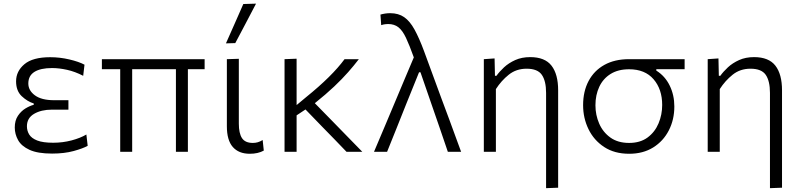

<svg xmlns="http://www.w3.org/2000/svg" viewBox="-20 -812 4282 1027"><path d="M258.5 9.5Q181.5 9.5 138 -10.5Q94.5 -30.5 76.8 -62.5Q59 -94.5 59 -130Q59 -167.5 75.8 -192.5Q92.5 -217.5 116 -231.8Q139.5 -246 160.5 -251.5V-258.5Q126.5 -269 96.2 -297.5Q66 -326 66 -377Q66 -431 110.5 -468.5Q155 -506 248.5 -506Q300.5 -506 351.2 -494Q402 -482 432 -466L425 -406.5Q381.5 -429 338.8 -438.5Q296 -448 258.5 -448Q197 -448 164.2 -427.5Q131.5 -407 131.5 -365.5Q131.5 -328 166.8 -302Q202 -276 269.5 -276H346V-225.5H257.5Q200.5 -225.5 162.2 -203Q124 -180.5 124 -136.5Q124 -112.5 136.2 -92.5Q148.5 -72.5 179 -60.5Q209.5 -48.5 264.5 -48.5Q315.5 -48.5 362.8 -61Q410 -73.5 442 -92.5L449 -32Q424 -18 374 -4.2Q324 9.5 258.5 9.5Z M623 0V-442H525V-495.5H1074.5V-442H985V0H921V-442H687V0Z M1316 10.5Q1257 10.5 1225.2 -25.8Q1193.5 -62 1193.5 -136.5V-495.5L1257.5 -497.5V-150.5Q1257.5 -99.5 1274.2 -73.5Q1291 -47.5 1332.5 -47.5Q1346 -47.5 1358.5 -51Q1371 -54.5 1385 -63L1391 -6.5Q1360 10.5 1316 10.5ZM1188.5 -580Q1212 -633 1235.5 -686Q1258.5 -738.5 1281.5 -790.5L1349.5 -792.5Q1321.5 -739 1294 -686.5Q1266.5 -634 1238.5 -581.5Z M1502 0V-495.5L1566.5 -498V-250L1617 -292Q1687.5 -349 1738.8 -399.8Q1790 -450.5 1823 -495.5H1899.5Q1873.5 -461.5 1842 -425.8Q1810.5 -390 1767.5 -349.2Q1724.5 -308.5 1664 -260L1756 -166Q1793 -128 1835 -85Q1877 -42 1918 0H1833.5Q1800.5 -34.5 1769 -67Q1737 -99.5 1704.5 -133L1614 -226.5L1566.5 -195V0Z M1980.5 0Q2009 -67.5 2040 -140.5Q2070.5 -213.5 2099.5 -282Q2121.5 -334 2145.5 -391.5Q2169.5 -448.5 2193.5 -505Q2170 -570.5 2151.5 -609.8Q2133 -649 2111 -666.2Q2089 -683.5 2056 -683.5Q2051 -683.5 2041 -682.5Q2031 -681.5 2019 -677.5L2015 -734Q2027 -737.5 2040.2 -739.5Q2053.5 -741.5 2067 -741.5Q2111.5 -741.5 2142 -720.2Q2172.5 -699 2197.2 -654Q2222 -609 2248 -539L2341.5 -284.5Q2366 -218 2384 -170.5Q2401.5 -122.5 2416.2 -82.5Q2431 -42.5 2446.5 0H2375.5Q2353.5 -64.5 2331.5 -129Q2309 -193.5 2286.5 -259L2229 -425.5H2221.5L2153 -256Q2126.5 -189 2101 -125.5Q2075.5 -62 2050.5 0Z M2901 194.5V-315Q2901 -379 2878.2 -411.8Q2855.5 -444.5 2797 -444.5Q2741.5 -444.5 2701.5 -412.5Q2661.5 -380.5 2632.5 -335.5V0H2568V-495.5L2625.5 -499.5L2627.5 -406.5H2635.5Q2651 -428.5 2676 -451.8Q2701 -475 2736 -490.8Q2771 -506.5 2816 -506.5Q2894.5 -506.5 2930 -460.8Q2965.5 -415 2965.5 -329V192Z M3345.5 10.5Q3266.5 10.5 3211.5 -25.8Q3156.5 -62 3127.8 -121.2Q3099 -180.5 3099 -249.5Q3099 -323.5 3128.5 -379Q3158 -434.5 3213 -465Q3268 -495.5 3344.5 -495.5H3642V-442H3490.5V-434.5Q3537.5 -405 3562.2 -354.2Q3587 -303.5 3587 -242.5Q3587 -172 3557.5 -114.5Q3528 -57 3473.8 -23.2Q3419.5 10.5 3345.5 10.5ZM3345 -47.5Q3404.5 -47.5 3443.8 -76.5Q3483 -105.5 3502.5 -152Q3522 -198.5 3522 -250.5Q3522 -334.5 3476 -388Q3430 -441.5 3345 -441.5Q3286.5 -441.5 3246.2 -416.5Q3206 -391.5 3185.5 -347.8Q3165 -304 3165 -249Q3165 -197 3185 -151Q3205 -105 3245 -76.2Q3285 -47.5 3345 -47.5Z M4098.5 194.5V-315Q4098.5 -379 4075.8 -411.8Q4053 -444.5 3994.5 -444.5Q3939 -444.5 3899 -412.5Q3859 -380.5 3830 -335.5V0H3765.5V-495.5L3823 -499.5L3825 -406.5H3833Q3848.5 -428.5 3873.5 -451.8Q3898.5 -475 3933.5 -490.8Q3968.5 -506.5 4013.5 -506.5Q4092 -506.5 4127.5 -460.8Q4163 -415 4163 -329V192Z"/></svg>

Font: Heraclito Light
Style: Regular
Weight: 300
Designer: Kostas Bartsokas (font) & Cristiano Sobral (main changes)
Foundry: Kostas Bartsokas (font) & Cristiano Sobral (main changes)
Version: Version 1.00;July 8, 2020;FontCreator 13.0.0.2655 64-bit